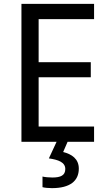

<svg xmlns="http://www.w3.org/2000/svg" viewBox="-20 -734 563 994"><path d="M467 -635V-714H91V0H273L233 86C282 93 318 106 318 141C318 174 294 185 251 185C233 185 212 183 200 180V235C211 238 229 240 249 240C342 240 388 203 388 139C388 88 351 64 307 53L330 0H467V-79H180V-334H450V-412H180V-635Z"/></svg>

Font: Noto Sans Thai
Style: Regular
Weight: 400
Designer: Monotype Design Team
Foundry: Monotype Imaging Inc.
Version: Version 1.901